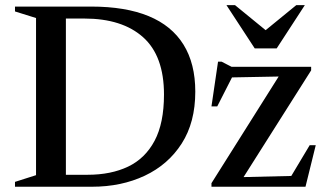

<svg xmlns="http://www.w3.org/2000/svg" viewBox="-20 -710 1236 730"><path d="M603.5 -350.5Q603.5 -497.5 524 -568.5Q444.5 -639.5 300.5 -639.5H169L165 -685H326.5Q457 -685 545 -648.8Q633 -612.5 677.8 -540.2Q722.5 -468 722.5 -361.5Q722.5 -245 671 -164.5Q619.5 -84 530.5 -42Q441.5 0 329.5 0H165L169 -45.5H313Q402 -45.5 467 -76.5Q532 -107.5 567.8 -174.8Q603.5 -242 603.5 -350.5ZM37 0V-18.5L117 -44V-641.5L37 -666.5V-685H230.5V0ZM784 0V-13.5L1053 -440.5L1089 -420L825.5 -415L875.5 -442L806 -305.5H784L809 -475.5H822.5L860.5 -456H1163V-442.5L892 -14.5L856 -35.5L1107 -41.5L1072 -15L1157.5 -158H1180.5L1141.5 0ZM1005 -583H975L1106.5 -690.5H1139L1032 -526H948.5L841 -690.5H873.5Z"/></svg>

Font: Newsreader 36pt Medium
Style: Regular
Weight: 500
Designer: Hugues Gentile
Foundry: Production Type
Version: Version 1.003